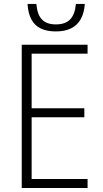

<svg xmlns="http://www.w3.org/2000/svg" viewBox="-20 -937 511 957"><path d="M416.5 0H88.4V-713.9H416.5V-669.4H137.7V-397.5H400.4V-352.5H137.7V-44.9H416.5ZM402.8 -917.5Q399.4 -872.1 382.6 -841.8Q365.7 -811.5 334.7 -795.9Q303.7 -780.3 258.3 -780.3Q214.4 -780.3 183.8 -794.7Q153.3 -809.1 136.7 -839.6Q120.1 -870.1 117.2 -917.5H161.1Q166 -863.3 189.5 -839.4Q212.9 -815.4 258.8 -815.4Q305.2 -815.4 329.3 -839.8Q353.5 -864.3 358.4 -917.5Z"/></svg>

Font: Open Sans SemiCondensed Light
Style: Regular
Weight: 300
Width: 4
Designer: Monotype Design Team
Foundry: Monotype Imaging Inc.
Version: Version 3.000